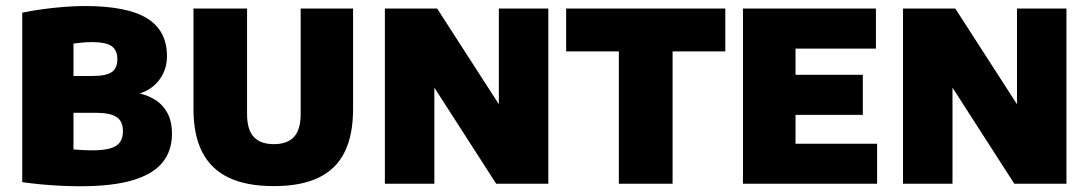

<svg xmlns="http://www.w3.org/2000/svg" viewBox="-20 -624 3698 652"><path d="M251 8.5Q220.5 8.5 185.5 6.8Q150.5 5 116.8 1.8Q83 -1.5 55.5 -5.5V-581Q86 -587.5 122.5 -592.5Q159 -597.5 196.5 -600.5Q234 -603.5 267.5 -603.5Q412 -603.5 479.5 -561.8Q547 -520 547 -433Q547 -400.5 534 -374Q521 -347.5 498 -329.2Q475 -311 445 -304V-308.5Q478 -302.5 505 -286.2Q532 -270 548 -241.2Q564 -212.5 564 -169.5Q564 -112.5 532.2 -72.8Q500.5 -33 431.5 -12.2Q362.5 8.5 251 8.5ZM292.5 -113.5Q331.5 -113.5 354.5 -120.2Q377.5 -127 387.5 -141.2Q397.5 -155.5 397.5 -178.5Q397.5 -212.5 375.5 -226.8Q353.5 -241 305.5 -241H213.5V-366H293.5Q340.5 -366 359.5 -379.2Q378.5 -392.5 378.5 -423Q378.5 -454 358.8 -467.5Q339 -481 293 -481Q278 -481 262.5 -479.8Q247 -478.5 229.5 -476V-116.5Q249 -115 263.5 -114.2Q278 -113.5 292.5 -113.5Z M910 8Q816.5 8 756.2 -21Q696 -50 666.5 -108Q637 -166 637 -254V-595H819V-236.5Q819 -183.5 841.8 -159Q864.5 -134.5 910 -134.5Q955.5 -134.5 978.2 -159Q1001 -183.5 1001 -236.5V-595H1179V-254Q1179 -166 1150.5 -108Q1122 -50 1062.5 -21Q1003 8 910 8Z M1287 0V-595H1464.5L1699.5 -230.5H1674V-595H1842V0H1665L1430.5 -364.5H1455V0Z M2081.5 0V-449.5H1902.5V-595H2443V-449.5H2264V0Z M2503 0V-595H2954.5V-459H2681.5V-136H2958.5V0ZM2620 -234V-370H2910V-234Z M3046.5 0V-595H3224L3459 -230.5H3433.5V-595H3601.5V0H3424.5L3190 -364.5H3214.5V0Z"/></svg>

Font: Encode Sans SC SemiCondensed ExtraBold
Style: Regular
Weight: 800
Width: 4
Designer: Multiple Designers
Foundry: Impallari Type
Version: Version 3.002